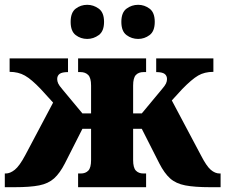

<svg xmlns="http://www.w3.org/2000/svg" viewBox="-20 -779 938 799"><path d="M0 0V-57H4Q22 -57 41.5 -72.5Q61 -88 85 -133L201 -352L150 -408Q111 -449 83.5 -464.5Q56 -480 20 -480V-536H263V-479Q238 -479 228 -471.5Q218 -464 218 -450Q218 -441 222 -432Q226 -423 239 -408L323 -307H359V-423Q359 -455 347 -467Q335 -479 315 -479H305V-536H588V-479H577Q557 -479 545.5 -467Q534 -455 534 -423V-307H570L654 -408Q667 -423 671 -432Q675 -441 675 -450Q675 -464 665 -471.5Q655 -479 630 -479V-536H868V-480Q831 -480 804.5 -464.5Q778 -449 738 -408L695 -361L816 -133Q839 -88 857 -72.5Q875 -57 894 -57H898V0H854Q790 0 751 -7.5Q712 -15 688 -36.5Q664 -58 643 -99L570 -243H534V-113Q534 -81 545.5 -69Q557 -57 577 -57H588V0H305V-57H316Q336 -57 347.5 -69Q359 -81 359 -113V-243H323L250 -99Q229 -58 205 -36.5Q181 -15 143 -7.5Q105 0 41 0ZM555 -617Q528 -617 506.5 -633Q485 -649 485 -688Q485 -727 506.5 -743Q528 -759 555 -759Q581 -759 602.5 -743Q624 -727 624 -688Q624 -649 602.5 -633Q581 -617 555 -617ZM343 -617Q316 -617 295 -633Q274 -649 274 -688Q274 -727 295 -743Q316 -759 343 -759Q369 -759 391 -743Q413 -727 413 -688Q413 -649 391 -633Q369 -617 343 -617Z"/></svg>

Font: Noto Serif ExtraBold
Style: Regular
Weight: 800
Designer: Monotype Design Team
Foundry: Monotype Imaging Inc.
Version: Version 2.014